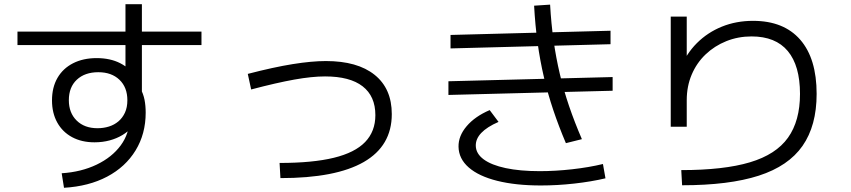

<svg xmlns="http://www.w3.org/2000/svg" viewBox="-20 -838 4040 912"><path d="M273 -15Q366 -21 439 -56Q512 -91 553.5 -147.5Q595 -204 595 -275V-298L633 -283Q626 -257 607.5 -235Q589 -213 561.5 -196.5Q534 -180 500.5 -171Q467 -162 429 -162Q368 -162 322.5 -186.5Q277 -211 252 -256Q227 -301 227 -361Q227 -423 253 -468Q279 -513 327 -537.5Q375 -562 439 -562Q504 -562 551.5 -537.5Q599 -513 630 -467L576 -447V-818H654V-375L647 -418Q661 -392 666.5 -364Q672 -336 672 -303Q672 -202 624 -123.5Q576 -45 489 1Q402 47 284 54ZM443 -229Q472 -229 497.5 -237Q523 -245 542.5 -261.5Q562 -278 573.5 -303Q585 -328 585 -362Q585 -423 547.5 -459Q510 -495 447 -495Q383 -495 345 -459.5Q307 -424 307 -362Q307 -302 344 -265.5Q381 -229 443 -229ZM63 -624V-688H937V-624Z M1308 -64Q1465 -64 1565.5 -88.5Q1666 -113 1714.5 -163.5Q1763 -214 1763 -291Q1763 -381 1702.5 -428Q1642 -475 1524 -475Q1462 -475 1378 -460Q1294 -445 1173 -413L1157 -487Q1280 -519 1370.5 -533.5Q1461 -548 1528 -548Q1678 -548 1759.5 -482.5Q1841 -417 1841 -296Q1841 -145 1708 -68.5Q1575 8 1312 8Z M2549 43Q2430 43 2342 21Q2254 -1 2206.5 -42.5Q2159 -84 2158 -141Q2157 -192 2196.5 -238.5Q2236 -285 2306 -315L2348 -259Q2293 -235 2266 -206.5Q2239 -178 2240 -145Q2241 -108 2277.5 -81Q2314 -54 2382 -39.5Q2450 -25 2544 -25Q2618 -25 2698 -34Q2778 -43 2844 -59L2856 9Q2788 25 2707.5 34Q2627 43 2549 43ZM2110 -387V-452L2890 -472V-407ZM2668 -158Q2634 -238 2608 -315.5Q2582 -393 2563.5 -472Q2545 -551 2533.5 -635Q2522 -719 2517 -811L2593 -816Q2598 -726 2609.5 -645Q2621 -564 2639 -487.5Q2657 -411 2683 -334.5Q2709 -258 2744 -177ZM2120 -608V-672L2880 -692V-628Z M3216 -30Q3418 -30 3542 -67Q3666 -104 3723 -184Q3780 -264 3780 -392Q3780 -526 3722 -595.5Q3664 -665 3550 -665Q3486 -665 3430 -642.5Q3374 -620 3331.5 -579.5Q3289 -539 3265.5 -483.5Q3242 -428 3242 -362V-236H3166V-759H3242V-511H3211Q3239 -582 3290 -633Q3341 -684 3409 -711.5Q3477 -739 3557 -739Q3703 -739 3781 -649.5Q3859 -560 3859 -392Q3859 -241 3792 -145Q3725 -49 3584 -3.5Q3443 42 3220 42Z"/></svg>

Font: M PLUS 1 Code
Style: Regular
Weight: 400
Designer: Coji Morishita
Foundry: UNDERFOREST DESIGN
Version: Version 1.005